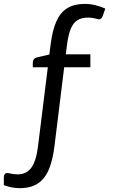

<svg xmlns="http://www.w3.org/2000/svg" viewBox="-29 -749 624 985"><path d="M511.2 -705.1 498.5 -668.5Q492.7 -649.9 478.5 -649.9Q474.6 -649.9 470.2 -651.4Q444.8 -658.7 422.9 -658.7Q389.2 -658.7 367.7 -645Q346.2 -631.3 333.5 -599.9Q320.8 -568.4 314 -513.7L308.6 -470.2H434.6V-403.8H300.3L250 3.9Q240.7 76.7 220.5 123Q200.2 169.4 164.3 192.9Q128.4 216.3 72.8 216.3Q31.2 216.3 -9.3 200.7V161.1Q-9.3 150.4 -4.9 144.5Q-0.5 138.7 7.8 138.7Q13.2 138.7 16.1 139.6Q41 145.5 61.5 145.5Q107.9 145.5 132.6 110.1Q157.2 74.7 166 1.5L216.3 -403.8H139.2V-426.3Q139.2 -448.2 159.7 -454.6L224.1 -469.2L230.5 -519Q239.7 -593.8 260.3 -639.6Q280.8 -685.5 316.4 -707.3Q352.1 -729 407.7 -729Q433.1 -729 460.7 -722.2Q488.3 -715.3 511.2 -705.1Z"/></svg>

Font: Lycee Sans
Style: Regular
Weight: 400
Designer: Justin Alvin
Foundry: Alkove Design
Version: Version 1.030